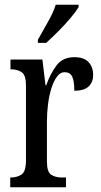

<svg xmlns="http://www.w3.org/2000/svg" viewBox="-20 -786 423 806"><path d="M23 0V-41H26Q52 -41 70.5 -53.5Q89 -66 89 -113V-427Q89 -471 71 -483Q53 -495 27 -495H24V-536H158L171 -428H174Q191 -476 217 -511Q243 -546 292 -546Q332 -546 351.5 -525.5Q371 -505 371 -471Q371 -441 352 -423Q333 -405 292 -405Q292 -446 283 -464.5Q274 -483 251 -483Q233 -483 219 -464Q205 -445 195.5 -414.5Q186 -384 181.5 -347.5Q177 -311 177 -276V-108Q177 -64 195 -52.5Q213 -41 238 -41H257V0ZM139 -619Q160 -657 181.5 -694.5Q203 -732 214 -766H310V-756Q300 -739 277 -711.5Q254 -684 226 -656Q198 -628 174 -606H139Z"/></svg>

Font: Noto Serif Lao ExtraCondensed
Style: Regular
Weight: 400
Width: 2
Designer: Monotype Design Team
Foundry: Monotype Imaging Inc.
Version: Version 2.003; ttfautohint (v1.8.4.7-5d5b)